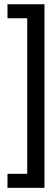

<svg xmlns="http://www.w3.org/2000/svg" viewBox="-20 -740 256 924"><path d="M16 164V96.5H111V-652H16V-719.5H194V164Z"/></svg>

Font: Anybody Condensed Medium
Style: Regular
Weight: 500
Width: 3
Designer: Tyler Finck
Foundry: Etcetera Type Company
Version: Version 1.010; ttfautohint (v1.8.3) -l 8 -r 50 -G 200 -x 14 